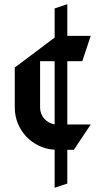

<svg xmlns="http://www.w3.org/2000/svg" viewBox="-20 -690 460 910"><path d="M239 -100.8C200 -106.1 170 -139.6 170 -180V-400H239ZM239 -650V-511.8L50 -370V-180C50 -73.3 133.7 14 239 19.7V200L299 180V20H330L410 -100H299V-400H370L410 -520H299V-670Z"/></svg>

Font: Abibas
Style: Medium
Weight: 500
Version: Version 0.3